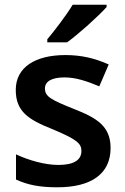

<svg xmlns="http://www.w3.org/2000/svg" viewBox="-20 -786 530 816"><path d="M433 -756V-766H289C262 -721 212 -656 181 -619V-606H265C314 -641 400 -719 433 -756ZM450 -157C450 -250 391 -285 294 -323C196 -362 171 -376 171 -410C171 -440 200 -457 254 -457C304 -457 352 -440 402 -419L442 -512C382 -539 324 -552 258 -552C131 -552 47 -501 47 -404C47 -313 99 -278 203 -237C308 -193 326 -176 326 -144C326 -108 297 -85 228 -85C171 -85 101 -105 48 -130V-23C98 0 148 10 224 10C369 10 450 -48 450 -157Z"/></svg>

Font: Noto Sans Bamum SemiBold
Style: Regular
Weight: 600
Designer: Monotype Design Team
Foundry: Monotype Imaging Inc.
Version: Version 2.002